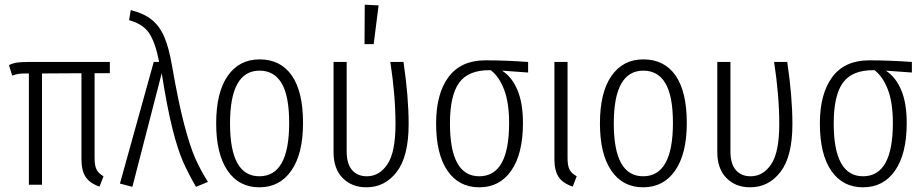

<svg xmlns="http://www.w3.org/2000/svg" viewBox="-20 -787 3938 818"><path d="M383 -475V-113Q383 -81 391.5 -64.5Q400 -48 421 -36L404 8Q363 -6 345 -33Q327 -60 327 -109V-475L159 -474V0H103V-474H95Q72 -474 60.5 -472.5Q49 -471 32 -465L18 -510Q36 -518 53.5 -520.5Q71 -523 102 -523H448V-475Z M713 -506Q740 -351 764.5 -258Q789 -165 811 -114.5Q833 -64 866 -12L815 9Q782 -48 759.5 -99Q737 -150 714.5 -239.5Q692 -329 669 -475L544 9L491 -5L635 -523H658Q642 -606 615.5 -645.5Q589 -685 530 -701L537 -744Q593 -730 626.5 -703Q660 -676 680 -629.5Q700 -583 713 -506Z M1271 -263Q1271 -132 1221.5 -60.5Q1172 11 1085 11Q998 11 949.5 -60Q901 -131 901 -261Q901 -393 950 -463.5Q999 -534 1086 -534Q1175 -534 1223 -465.5Q1271 -397 1271 -263ZM960 -261Q960 -36 1085 -36Q1212 -36 1212 -263Q1212 -378 1180 -432Q1148 -486 1086 -486Q960 -486 960 -261Z M1721 -258Q1721 -121 1670.5 -55Q1620 11 1541 11Q1479 11 1440 -28.5Q1401 -68 1401 -139V-523H1457V-141Q1457 -89 1480 -62.5Q1503 -36 1543 -36Q1596 -36 1630.5 -87Q1665 -138 1665 -259Q1665 -379 1643 -523H1699Q1721 -375 1721 -258ZM1534 -767 1593 -764 1572 -599H1533Z M2230 -478 2119 -486Q2161 -459 2184.5 -403.5Q2208 -348 2208 -263Q2208 -132 2158.5 -60.5Q2109 11 2022 11Q1935 11 1886.5 -59.5Q1838 -130 1838 -261Q1838 -388 1891 -459Q1944 -530 2048 -530Q2134 -530 2230 -523ZM2071 -488H2068Q1976 -489 1936.5 -435Q1897 -381 1897 -261Q1897 -36 2022 -36Q2149 -36 2149 -263Q2149 -349 2128 -404.5Q2107 -460 2071 -488Z M2398 -113Q2398 -81 2406.5 -64.5Q2415 -48 2437 -36L2420 8Q2378 -6 2360 -33Q2342 -60 2342 -109V-523H2398Z M2906 -263Q2906 -132 2856.5 -60.5Q2807 11 2720 11Q2633 11 2584.5 -60Q2536 -131 2536 -261Q2536 -393 2585 -463.5Q2634 -534 2721 -534Q2810 -534 2858 -465.5Q2906 -397 2906 -263ZM2595 -261Q2595 -36 2720 -36Q2847 -36 2847 -263Q2847 -378 2815 -432Q2783 -486 2721 -486Q2595 -486 2595 -261Z M3356 -258Q3356 -121 3305.5 -55Q3255 11 3176 11Q3114 11 3075 -28.5Q3036 -68 3036 -139V-523H3092V-141Q3092 -89 3115 -62.5Q3138 -36 3178 -36Q3231 -36 3265.5 -87Q3300 -138 3300 -259Q3300 -379 3278 -523H3334Q3356 -375 3356 -258Z M3865 -478 3754 -486Q3796 -459 3819.5 -403.5Q3843 -348 3843 -263Q3843 -132 3793.5 -60.5Q3744 11 3657 11Q3570 11 3521.5 -59.5Q3473 -130 3473 -261Q3473 -388 3526 -459Q3579 -530 3683 -530Q3769 -530 3865 -523ZM3706 -488H3703Q3611 -489 3571.5 -435Q3532 -381 3532 -261Q3532 -36 3657 -36Q3784 -36 3784 -263Q3784 -349 3763 -404.5Q3742 -460 3706 -488Z"/></svg>

Font: Fira Sans Extra Condensed Light
Style: Regular
Weight: 300
Width: 1
Designer: Carrois Corporate & Edenspiekermann AG
Foundry: Carrois Corporate GbR & Edenspiekermann AG
Version: Version 4.203